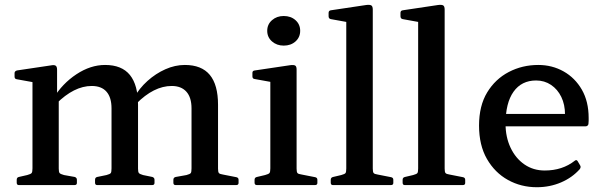

<svg xmlns="http://www.w3.org/2000/svg" viewBox="-20 -775 2526 804"><path d="M715 0Q706 0 706 -10V-22Q706 -32 716 -34L761 -42Q776 -46 779 -50.5Q782 -55 782 -70V-321Q782 -367 760.5 -391Q739 -415 699 -415Q624 -415 550 -340L540 -364Q563 -405 597.5 -436Q632 -467 672.5 -485Q713 -503 754 -503Q824 -503 858.5 -461.5Q893 -420 893 -336V-69Q893 -55 896.5 -50.5Q900 -46 914 -44L970 -33Q979 -31 979 -22V-9Q979 0 969 0ZM59 0Q50 0 50 -10V-22Q50 -32 59 -34L94 -42Q109 -46 112.5 -50.5Q116 -55 116 -70V-315H226V-69Q226 -55 229.5 -50.5Q233 -46 248 -42L293 -34Q302 -31 302 -22V-9Q302 0 292 0ZM387 0Q378 0 378 -10V-22Q378 -32 387 -34L426 -42Q441 -46 444 -50.5Q447 -55 447 -70V-321Q447 -367 426 -391Q405 -415 364 -415Q290 -415 215 -340L204 -364Q241 -425 300 -464Q359 -503 420 -503Q490 -503 524 -461Q558 -419 558 -336V-69Q558 -55 561.5 -50.5Q565 -46 579 -42L618 -34Q627 -31 627 -22V-9Q627 0 617 0ZM116 -315V-462L134 -428L51 -443Q41 -444 41 -454V-469Q41 -477 51 -480L192 -501Q207 -504 213 -500Q219 -496 219 -483V-381L226 -364V-315Z M1112 0V-316H1222V0ZM1056 0Q1046 0 1046 -10V-22Q1046 -32 1056 -34L1090 -42Q1105 -46 1108.5 -50.5Q1112 -55 1112 -70V-180H1222V-69Q1222 -55 1225.5 -50.5Q1229 -46 1244 -44L1300 -33Q1309 -31 1309 -22V-9Q1309 0 1299 0ZM1112 -316V-463L1130 -429L1047 -444Q1037 -445 1037 -455V-470Q1037 -479 1047 -480L1195 -502Q1210 -504 1216 -500.5Q1222 -497 1222 -484V-316ZM1168 -584Q1139 -584 1119 -601.5Q1099 -619 1099 -646Q1099 -673 1119 -690.5Q1139 -708 1168 -708Q1198 -708 1217.5 -690.5Q1237 -673 1237 -646Q1237 -619 1217.5 -601.5Q1198 -584 1168 -584Z M1430 0V-568H1541V0ZM1374 0Q1365 0 1365 -10V-22Q1365 -32 1375 -34L1409 -42Q1424 -46 1427 -50.5Q1430 -55 1430 -70V-180H1541V-69Q1541 -55 1544.5 -50.5Q1548 -46 1562 -44L1618 -33Q1627 -31 1627 -22V-9Q1627 0 1617 0ZM1430 -567V-714L1448 -680L1365 -695Q1356 -697 1356 -707V-721Q1356 -731 1366 -732L1513 -754Q1528 -756 1534.5 -752.5Q1541 -749 1541 -735V-567Z M1731 0V-568H1842V0ZM1675 0Q1666 0 1666 -10V-22Q1666 -32 1676 -34L1710 -42Q1725 -46 1728 -50.5Q1731 -55 1731 -70V-180H1842V-69Q1842 -55 1845.5 -50.5Q1849 -46 1863 -44L1919 -33Q1928 -31 1928 -22V-9Q1928 0 1918 0ZM1731 -567V-714L1749 -680L1666 -695Q1657 -697 1657 -707V-721Q1657 -731 1667 -732L1814 -754Q1829 -756 1835.5 -752.5Q1842 -749 1842 -735V-567Z M2228 9Q2162 9 2107 -21.5Q2052 -52 2019 -109.5Q1986 -167 1986 -249Q1986 -332 2020 -388Q2054 -444 2110.5 -473.5Q2167 -503 2234 -503Q2292 -503 2340 -476Q2388 -449 2416.5 -399.5Q2445 -350 2445 -281Q2445 -276 2445 -269Q2445 -262 2444 -255Q2441 -246 2432 -246H2083V-298H2370L2346 -278Q2346 -283 2346 -287Q2346 -291 2346 -295Q2346 -337 2330.5 -369Q2315 -401 2287.5 -419.5Q2260 -438 2225 -438Q2164 -438 2130.5 -391Q2097 -344 2097 -256Q2097 -201 2118 -156.5Q2139 -112 2176 -86.5Q2213 -61 2261 -61Q2335 -61 2387 -102Q2394 -108 2399 -100L2409 -83Q2414 -76 2408 -67Q2376 -31 2329 -11Q2282 9 2228 9Z"/></svg>

Font: Hahmlet Medium
Style: Regular
Weight: 500
Version: Version 1.002